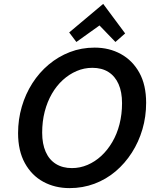

<svg xmlns="http://www.w3.org/2000/svg" viewBox="-20 -954 804 988"><path d="M338 14Q263 14 203 -18.5Q143 -51 108 -114.5Q73 -178 73 -269Q73 -339 92 -404.5Q111 -470 146.5 -525.5Q182 -581 231 -622Q280 -663 339.5 -686Q399 -709 467 -709Q542 -709 602 -676Q662 -643 697 -580Q732 -517 732 -425Q732 -354 713 -289Q694 -224 658.5 -168.5Q623 -113 574.5 -72Q526 -31 466 -8.5Q406 14 338 14ZM350 -89Q392 -89 430.5 -105.5Q469 -122 501 -151.5Q533 -181 557.5 -222.5Q582 -264 595 -315Q608 -366 608 -423Q608 -481 590 -521.5Q572 -562 538 -583.5Q504 -605 455 -605Q413 -605 374.5 -588.5Q336 -572 303.5 -542.5Q271 -513 247 -471.5Q223 -430 210 -379.5Q197 -329 197 -271Q197 -214 215 -173Q233 -132 267.5 -110.5Q302 -89 350 -89ZM373 -738 336 -787 511 -934 624 -782 574 -738 492 -823Z"/></svg>

Font: Ubuntu Sans SemiBold
Style: Italic
Weight: 600
Italic angle: -13.5°
Designer: Dalton Maag Ltd
Foundry: Dalton Maag Ltd
Version: Version 1.006